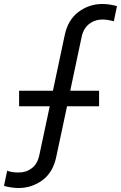

<svg xmlns="http://www.w3.org/2000/svg" viewBox="-59 -777 608 965"><path d="M34 168Q18 168 -3 165Q-24 162 -39 157L-23 81Q-13 85 1 87.5Q15 90 35 90Q73 90 101.5 68Q130 46 139 1L191 -243H37V-321H207L266 -599Q282 -677 335.5 -717Q389 -757 456 -757Q472 -757 493 -754Q514 -751 529 -746L513 -670Q503 -673 486 -676Q469 -679 457 -679Q418 -679 389 -656.5Q360 -634 351 -590L294 -321H439V-243H278L224 10Q208 89 154.5 128.5Q101 168 34 168Z"/></svg>

Font: Plus Jakarta Display
Style: Italic
Weight: 400
Italic angle: -12°
Designer: Gumpita Rahayu
Foundry: Tokotype Studio
Version: Version 1.000